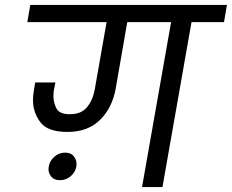

<svg xmlns="http://www.w3.org/2000/svg" viewBox="-20 -760 942 780"><path d="M902 -740 890 -670H758L640 0H557L675 -670H497L450 -400Q436 -322 386.5 -273Q337 -224 254 -224Q173 -224 143.5 -264Q114 -304 114 -353Q114 -372 118 -395L123 -425H205L199 -394Q197 -381 197 -369Q197 -344 209 -320Q221 -296 264 -296Q310 -296 333.5 -324.5Q357 -353 365 -397L413 -670H91L103 -740ZM290 -83Q286 -60 267 -44Q248 -28 224 -28Q200 -28 188.5 -42Q177 -56 177 -73Q177 -78 178 -83Q182 -107 201 -123.5Q220 -140 244 -140Q268 -140 279.5 -125.5Q291 -111 291 -94Q291 -89 290 -83Z"/></svg>

Font: Fz Poppins
Style: Italic
Weight: 400
Italic angle: -10°
Designer: Ninad Kale (Devanagari), Jonny Pinhorn (Latin)
Foundry: Indian Type Foundry
Version: Vit hóa bi Vntype.Com & FontZin.Com